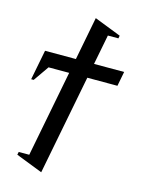

<svg xmlns="http://www.w3.org/2000/svg" viewBox="-113 -795 639 869"><g transform="rotate(15 206.5 -361.0)"><path d="M399.4 -460H258.3L167.5 7.3L42.5 -41.5L45.4 -55.2H94.7L173.3 -460H76.7L26.4 -387.7H14.6L42 -528.3H186.5L225.6 -730.5L350.6 -681.6L348.1 -668.5H298.8L271.5 -528.3H412.6Z"/></g></svg>

Font: Liberation Sans
Style: Italic
Weight: 400
Italic angle: -12°
Designer: Steve Matteson
Foundry: Ascender Corporation
Version: Version 2.1.5